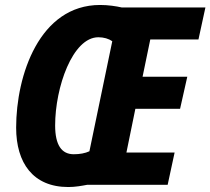

<svg xmlns="http://www.w3.org/2000/svg" viewBox="-20 -744 847 773"><path d="M255 9C283 9 310 4 331 0H655L683 -130H489L525 -306H705L734 -435H554L585 -585H779L807 -714H470C448 -719 416 -724 383 -724C139 -724 45 -441 45 -230C45 -88 113 9 255 9ZM277 -123C228 -123 202 -160 202 -239C202 -392 272 -594 376 -594C398 -594 418 -588 432 -578L340 -135C323 -127 301 -123 277 -123Z"/></svg>

Font: Noto Sans Display SemiCondensed Extra
Style: Italic
Weight: 800
Width: 4
Italic angle: -12°
Designer: Monotype Design Team
Foundry: Monotype Imaging Inc.
Version: Version 1.900